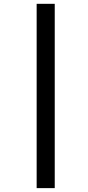

<svg xmlns="http://www.w3.org/2000/svg" viewBox="-20 -889 457 1000"><path d="M170.9 -869.1H265.1V90.8H170.9Z"/></svg>

Font: Brush Lettering One
Style: Bold Italic
Weight: 400
Italic angle: -7°
Designer: Eben Sorkin
Foundry: Eben Sorkin
Version: Version 1.001